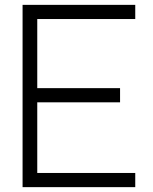

<svg xmlns="http://www.w3.org/2000/svg" viewBox="-20 -770 629 790"><path d="M536.5 -691.7V-750H72.9V0H536.5V-58.3H133.3V-349H474V-407.3H133.3V-691.7Z"/></svg>

Font: Manrope3 Light
Style: Regular
Weight: 300
Designer: Mikhail Sharanda
Foundry: Mikhail Sharanda
Version: Version 3.000;PS 003.000;hotconv 1.0.88;makeotf.lib2.5.64775